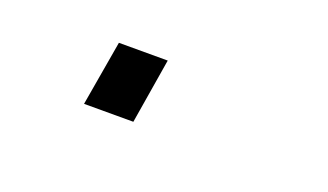

<svg xmlns="http://www.w3.org/2000/svg" viewBox="-31 -44 663 388"><g transform="rotate(20 300.0 150.0)"><path d="M154 220 178 80H283L260 220Z"/></g></svg>

Font: Iosevka Slab Extended
Style: Bold Italic
Weight: 700
Width: 7
Italic angle: -9°
Monospace: yes
Designer: Belleve Invis
Foundry: Belleve Invis
Version: Version 11.1.0; ttfautohint (v1.8.3)